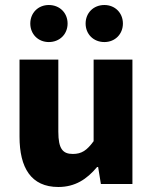

<svg xmlns="http://www.w3.org/2000/svg" viewBox="-20 -735 612 767"><path d="M213 12C280 12 327 -19 368 -68H372L383 0H509V-497H354V-171C327 -134 306 -120 271 -120C231 -120 213 -140 213 -209V-497H58V-189C58 -65 104 12 213 12ZM175 -567C219 -567 250 -599 250 -641C250 -683 219 -715 175 -715C132 -715 101 -683 101 -641C101 -599 132 -567 175 -567ZM397 -567C440 -567 471 -599 471 -641C471 -683 440 -715 397 -715C353 -715 322 -683 322 -641C322 -599 353 -567 397 -567Z"/></svg>

Font: DAIFUKU Sans
Style: Bold
Weight: 700
Designer: Original font ‘Source Han Sans JP’ : Paul D. Hunt
Foundry: Daifuku
Version: Version 1.000